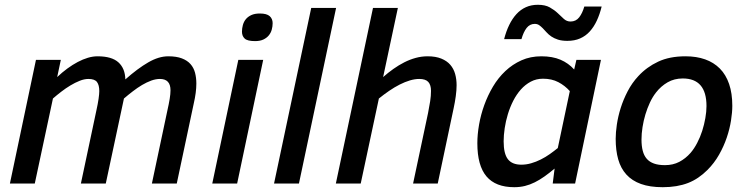

<svg xmlns="http://www.w3.org/2000/svg" viewBox="-20 -760 3091 795"><path d="M608.9 0 672.9 -301.8Q679.2 -329.6 682.6 -350.3Q686 -371.1 686 -386.2Q686 -433.1 642.1 -433.1Q625 -433.1 606.2 -426.3Q587.4 -419.4 568.1 -408Q548.8 -396.5 529.8 -381.8Q510.7 -367.2 493.2 -352.1L418 0H314.9L378.9 -301.8Q385.3 -330.6 388.2 -351.1Q391.1 -371.6 391.1 -382.8Q391.1 -407.7 381.6 -420.4Q372.1 -433.1 346.2 -433.1Q329.1 -433.1 310.1 -425.5Q291 -418 271.5 -406.2Q252 -394.5 233.4 -380.1Q214.8 -365.7 199.2 -352.1L124 0H21L128.9 -512.2H231.9L216.8 -440.9Q237.3 -460.4 259 -476.3Q280.8 -492.2 302 -503.4Q323.2 -514.6 344 -520.8Q364.7 -526.9 383.8 -526.9Q442.9 -526.9 470.5 -501.7Q498 -476.6 499 -431.2Q550.3 -476.6 593.8 -501.7Q637.2 -526.9 676.8 -526.9Q710.4 -526.9 732.9 -518.3Q755.4 -509.8 768.8 -494.6Q782.2 -479.5 787.6 -458.7Q793 -438 793 -414.1Q793 -396 790.3 -375.2Q787.6 -354.5 782.2 -331.1L711.9 0Z M858.9 0 966.8 -512.2H1069.8L961.9 0ZM981.9 -628.9Q981.9 -642.6 985.6 -656.2Q989.3 -669.9 997.8 -680.4Q1006.3 -690.9 1020.5 -697.5Q1034.7 -704.1 1055.7 -704.1Q1084.5 -704.1 1096.7 -693.1Q1108.9 -682.1 1108.9 -664.1Q1108.9 -650.4 1105.2 -637.2Q1101.6 -624 1093 -613.5Q1084.5 -603 1070.6 -596.4Q1056.6 -589.8 1036.1 -589.8Q1004.4 -589.8 993.2 -600.3Q981.9 -610.8 981.9 -628.9Z M1114.7 0 1268.6 -727.1H1371.6L1217.8 0Z M1690.4 0 1752.4 -292Q1757.8 -319.3 1761.2 -341.1Q1764.6 -362.8 1764.6 -383.8Q1764.6 -408.2 1753.4 -420.7Q1742.2 -433.1 1715.8 -433.1Q1697.8 -433.1 1677.2 -427Q1656.7 -420.9 1635 -409.9Q1613.3 -398.9 1591.6 -384Q1569.8 -369.1 1548.8 -352.1L1473.6 0H1370.6L1524.4 -727.1H1627.4L1566.4 -440.9Q1586.9 -459 1608.9 -474.6Q1630.9 -490.2 1654.1 -502Q1677.2 -513.7 1701.4 -520.3Q1725.6 -526.9 1750.5 -526.9Q1784.2 -526.9 1807.4 -517.3Q1830.6 -507.8 1844.5 -491.7Q1858.4 -475.6 1864.5 -453.9Q1870.6 -432.1 1870.6 -407.2Q1870.6 -386.7 1867.2 -361.8Q1863.8 -336.9 1858.4 -312L1792.5 0Z M1956.5 -167Q1956.5 -203.1 1963.6 -243.9Q1970.7 -284.7 1985.1 -324.7Q1999.5 -364.7 2021.2 -401.4Q2043 -438 2072.5 -465.8Q2102.1 -493.7 2139.2 -510.3Q2176.3 -526.9 2221.7 -526.9Q2267.6 -526.9 2300.8 -512.7Q2334 -498.5 2357.4 -472.2L2366.7 -512.2H2468.3L2361.3 0H2268.6L2276.4 -62Q2254.4 -43.5 2234.4 -29.3Q2214.4 -15.1 2194.3 -5.1Q2174.3 4.9 2153.6 10Q2132.8 15.1 2109.4 15.1Q2032.2 15.1 1994.4 -29.5Q1956.5 -74.2 1956.5 -167ZM2339.4 -382.8Q2318.8 -405.8 2291.7 -419.9Q2264.6 -434.1 2228.5 -434.1Q2200.7 -434.1 2177.7 -421.9Q2154.8 -409.7 2136.7 -389.4Q2118.7 -369.1 2105.2 -342.8Q2091.8 -316.4 2083 -287.6Q2074.2 -258.8 2069.8 -229.5Q2065.4 -200.2 2065.4 -174.8Q2065.4 -123.5 2083 -100.8Q2100.6 -78.1 2138.7 -78.1Q2159.2 -78.1 2179.4 -84Q2199.7 -89.8 2219.2 -99.6Q2238.8 -109.4 2256.3 -121.8Q2273.9 -134.3 2289.6 -147ZM2067.4 -598.1Q2075.7 -630.4 2088.4 -656.5Q2101.1 -682.6 2118.2 -701.4Q2135.3 -720.2 2157.5 -730.2Q2179.7 -740.2 2207 -740.2Q2237.3 -740.2 2256.3 -729.5Q2275.4 -718.8 2289.3 -705.6Q2303.2 -692.4 2314.9 -681.6Q2326.7 -670.9 2342.3 -670.9Q2364.7 -670.9 2378.2 -688.2Q2391.6 -705.6 2399.4 -732.9H2471.2Q2463.4 -700.7 2451.2 -674.6Q2439 -648.4 2421.9 -629.6Q2404.8 -610.8 2381.8 -600.8Q2358.9 -590.8 2329.1 -590.8Q2306.6 -590.8 2290.5 -595.9Q2274.4 -601.1 2262.9 -608.9Q2251.5 -616.7 2243.2 -626Q2234.9 -635.3 2227.3 -643.1Q2219.7 -650.9 2212.2 -656Q2204.6 -661.1 2194.3 -661.1Q2173.8 -661.1 2160.6 -644.3Q2147.5 -627.4 2139.2 -598.1Z M2529.3 -185.1Q2529.3 -211.4 2534.2 -244.6Q2539.1 -277.8 2550 -312.7Q2561 -347.7 2578.9 -382.1Q2596.7 -416.5 2623 -444.8Q2657.7 -482.4 2705.1 -504.6Q2752.4 -526.9 2818.4 -526.9Q2863.8 -526.9 2899.7 -514.2Q2935.5 -501.5 2960.7 -476.1Q2985.8 -450.7 2999 -412.1Q3012.2 -373.5 3012.2 -321.8Q3012.2 -294.9 3006.8 -260.7Q3001.5 -226.6 2989.3 -190.4Q2977.1 -154.3 2957.3 -119.4Q2937.5 -84.5 2909.2 -56.2Q2891.1 -38.1 2871.3 -24.7Q2851.6 -11.2 2829.1 -2.4Q2806.6 6.3 2780.5 10.7Q2754.4 15.1 2724.1 15.1Q2670.9 15.1 2633.8 1.7Q2596.7 -11.7 2573.5 -37.4Q2550.3 -63 2539.8 -100.1Q2529.3 -137.2 2529.3 -185.1ZM2636.2 -182.1Q2636.2 -155.3 2641.4 -135.5Q2646.5 -115.7 2658 -102.5Q2669.4 -89.4 2688 -82.8Q2706.5 -76.2 2733.4 -76.2Q2766.6 -76.2 2792.7 -89.8Q2818.8 -103.5 2839.4 -127Q2854.5 -144.5 2866.9 -168.5Q2879.4 -192.4 2887.7 -218.5Q2896 -244.6 2900.6 -271.2Q2905.3 -297.9 2905.3 -320.8Q2905.3 -435.1 2807.1 -435.1Q2772 -435.1 2744.4 -419.2Q2716.8 -403.3 2696.3 -377Q2682.1 -358.9 2671.1 -335.4Q2660.2 -312 2652.3 -285.9Q2644.5 -259.8 2640.4 -233.2Q2636.2 -206.5 2636.2 -182.1Z"/></svg>

Font: Clear Sans Medium
Style: Italic
Weight: 500
Italic angle: -12°
Foundry: Intel Corporation
Version: Version 1.00